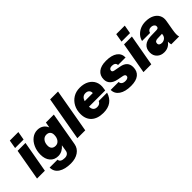

<svg xmlns="http://www.w3.org/2000/svg" viewBox="106 -1689 2878 2878"><g transform="rotate(-45 1545.0 -250.0)"><path d="M159 -691H340L316 -556H136ZM133 -500H300L211 0H45Z M901 -500 808 33Q794 111 728.5 155.5Q663 200 565 200Q441 200 368 152.5Q295 105 295 17H463Q463 46 488 61.5Q513 77 558 77Q594 77 616.5 60Q639 43 644 13L661 -89Q631 -53 592.5 -32.5Q554 -12 510 -12Q429 -12 381.5 -67.5Q334 -123 334 -216Q334 -299 364.5 -366.5Q395 -434 447 -473.5Q499 -513 563 -513Q618 -513 658 -486.5Q698 -460 717 -412L733 -500ZM505 -235Q505 -194 527.5 -171.5Q550 -149 590 -149Q635 -149 663 -186Q691 -223 691 -281Q691 -322 669.5 -344.5Q648 -367 608 -367Q563 -367 534 -330.5Q505 -294 505 -235Z M1023 -700H1190L1067 0H900Z M1189 -224Q1189 -307 1223.5 -371.5Q1258 -436 1318.5 -473.5Q1379 -511 1459 -511Q1546 -511 1606.5 -477Q1667 -443 1694 -383Q1721 -323 1706 -244L1701 -211H1357Q1360 -119 1442 -119Q1500 -119 1521 -168H1698Q1643 9 1448 9Q1325 9 1257 -52Q1189 -113 1189 -224ZM1463 -393Q1396 -393 1370 -315H1542Q1544 -351 1522.5 -372Q1501 -393 1463 -393Z M2044 -176 1947 -195Q1877 -209 1839.5 -247Q1802 -285 1802 -343Q1802 -426 1859.5 -472Q1917 -518 2023 -518Q2141 -518 2204.5 -473Q2268 -428 2267 -345H2107Q2107 -372 2087 -387Q2067 -402 2032 -402Q2003 -402 1987.5 -390Q1972 -378 1972 -358Q1972 -333 2007 -326L2113 -306Q2247 -281 2247 -162Q2247 -75 2190.5 -29.5Q2134 16 2025 16Q1903 16 1834 -31Q1765 -78 1765 -159H1934Q1934 -129 1956.5 -112.5Q1979 -96 2018 -96Q2049 -96 2066 -108Q2083 -120 2083 -140Q2083 -167 2044 -176Z M2415 -691H2596L2572 -556H2392ZM2389 -500H2556L2467 0H2301Z M3060 -144Q3051 -92 3050 -58Q3049 -24 3057 0H2890Q2882 -27 2883 -65Q2829 12 2735 12Q2665 12 2620.5 -30Q2576 -72 2576 -138Q2576 -218 2624.5 -259.5Q2673 -301 2761 -304L2883 -307Q2903 -308 2912.5 -314Q2922 -320 2925 -331L2926 -337Q2931 -363 2910.5 -380.5Q2890 -398 2855 -398Q2800 -398 2786 -345H2616Q2629 -397 2663.5 -435Q2698 -473 2748 -494.5Q2798 -516 2859 -516Q2937 -516 2992 -488.5Q3047 -461 3072.5 -412Q3098 -363 3087 -300ZM2748 -159Q2748 -137 2764.5 -125Q2781 -113 2808 -113Q2840 -113 2866 -131.5Q2892 -150 2900 -183L2904 -210L2808 -207Q2748 -205 2748 -159Z"/></g></svg>

Font: Overused Grotesk ExtraBold
Style: Italic
Weight: 800
Italic angle: -10°
Version: Version 0.003